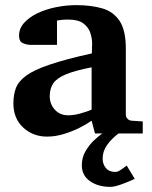

<svg xmlns="http://www.w3.org/2000/svg" viewBox="-20 -520 593 748"><path d="M536.1 0H350.1L336.9 -49.8Q318.4 -36.6 289.8 -22.2Q261.2 -7.8 228.3 2.2Q195.3 12.2 163.1 12.2Q108.9 12.2 70.6 -22.9Q32.2 -58.1 32.2 -117.2Q32.2 -150.9 42 -177Q51.8 -203.1 82 -225.3Q112.3 -247.6 173.6 -268.3Q234.9 -289.1 337.9 -312Q337.9 -320.3 338.4 -331.8Q338.9 -343.3 338.9 -351.1Q338.9 -370.1 332 -391.6Q325.2 -413.1 305.2 -428.5Q285.2 -443.8 245.1 -443.8Q230 -443.8 218.8 -442.4Q207.5 -440.9 202.1 -439.9V-345.2H99.1Q84.5 -345.2 69.3 -351.8Q54.2 -358.4 54.2 -380.9Q54.2 -408.7 73.7 -430.7Q93.3 -452.6 125.7 -468.3Q158.2 -483.9 197.8 -491.9Q237.3 -500 276.9 -500Q334.5 -500 377.9 -487.5Q421.4 -475.1 445.8 -438.7Q470.2 -402.3 470.2 -330.1V-73.2Q470.2 -64 476.6 -57.4Q482.9 -50.8 492.2 -49.8L536.1 -46.9ZM336.9 -92.8V-257.8Q272.5 -245.1 237.1 -230.5Q201.7 -215.8 187.7 -195.6Q173.8 -175.3 173.8 -145Q173.8 -114.3 193.8 -92.5Q213.9 -70.8 245.1 -70.8Q268.6 -70.8 294.9 -78.4Q321.3 -85.9 336.9 -92.8ZM504.9 176.8Q483.9 187 455.1 197.5Q426.3 208 409.7 208Q362.3 208 330.6 185.8Q298.8 163.6 298.8 124Q298.8 94.2 312.7 69.8Q326.7 45.4 345.7 27.3Q364.7 9.3 379.9 -1H442.9Q415 20 397.5 44.4Q379.9 68.8 379.9 98.1Q379.9 119.6 392.6 134.8Q405.3 149.9 429.7 149.9Q439.5 149.9 454.3 139.2Q469.2 128.4 473.6 125Z"/></svg>

Font: Charis
Style: Bold
Weight: 700
Designer: Walt Agee, Miriam Martin, Annie Olsen, Victor Gaultney, Lorna Priest, Alan Ward, Bob Hallissy, Martin Hosken, Sharon Cor
Foundry: SIL Global
Version: Version 7.000